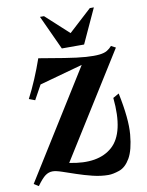

<svg xmlns="http://www.w3.org/2000/svg" viewBox="-107 -1085 895 1172"><g transform="rotate(-10 340.5 -498.5)"><path d="M9 -12 424 -677 156 -603 107 -514 70 -528Q98 -582 123 -641Q148 -700 170 -763L326 -737Q407 -724 458.5 -720.5Q510 -717 541.5 -720.5Q573 -724 590 -734.5Q607 -745 620 -760L648 -745L245 -101Q421 -65 511 -145.5Q601 -226 579 -445L616 -466Q650 -303 641.5 -207.5Q633 -112 604.5 -63Q576 -14 536.5 -0.5Q497 13 469 13Q422 13 371.5 0.5Q321 -12 275.5 -27.5Q230 -43 193 -55.5Q156 -68 136 -68Q111 -68 90 -52.5Q69 -37 38 6ZM533 -1010H558L460 -797H322L224 -1010H249L391 -880Z"/></g></svg>

Font: Trickster
Style: Regular
Weight: 400
Designer: Jean-Baptiste Morizot
Foundry: Jean-Baptiste Morizot
Version: Version 2.000;PS 2.0;hotconv 1.0.88;makeotf.lib2.5.647800